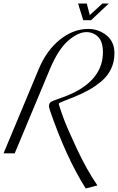

<svg xmlns="http://www.w3.org/2000/svg" viewBox="-88 -864 665 1082"><path d="M557 -564Q557 -516 538 -476Q519 -436 484 -406.5Q449 -377 412 -356.5Q375 -336 326 -316Q304 -307 275 -296Q243 -284 243 -279L244 -277Q244 -275 244 -274Q253 -245 270.5 -196.5Q288 -148 344.5 -27Q401 94 461 181L395 198Q284 22 193 -243Q188 -261 188 -265Q188 -282 198 -289Q208 -296 247 -309Q286 -322 322 -339Q492 -421 492 -570Q492 -629 465 -656Q438 -683 399 -683Q352 -683 296 -634.5Q240 -586 193 -474L-5 0H-68L130 -474Q174 -580 249.5 -640.5Q325 -701 409 -701Q467 -701 512 -665Q557 -629 557 -564ZM352 -844H401L418 -779L489 -844H525L425 -750H381Z"/></svg>

Font: Dynalight
Style: Regular
Weight: 400
Designer: Astigmatic (AOETI)
Foundry: Astigmatic (AOETI)
Version: Version 1.000